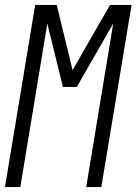

<svg xmlns="http://www.w3.org/2000/svg" viewBox="-21 -755 551 775"><path d="M-1 0 121 -735H208L272 -472L423 -735H510L388 0H327L436 -660L289 -404H233L170 -660L61 0Z"/></svg>

Font: Iosevka SS04 Light
Style: Italic
Weight: 300
Italic angle: -9°
Monospace: yes
Designer: Belleve Invis
Foundry: Belleve Invis
Version: Version 19.0.0; ttfautohint (v1.8.4)